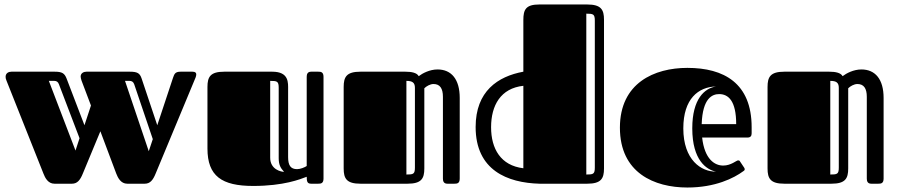

<svg xmlns="http://www.w3.org/2000/svg" viewBox="-20 -820 4009 857"><path d="M612 -470C604 -494 592 -500 559 -500H366C354 -500 340 -494 340 -478C340 -473 342 -467 344 -460L386 -349L357 -261L277 -470C268 -493 257 -500 224 -500H31C19 -500 5 -494 5 -477C5 -472 6 -467 9 -460L174 -45C181 -27 194 0 223 0H301C325 0 338 -16 350 -46L428 -234L499 -45C506 -27 519 0 548 0H626C650 0 663 -16 675 -46L853 -474C855 -479 856 -484 856 -488C856 -495 852 -500 839 -500H786C760 -500 758 -488 752 -472L682 -261ZM335 -203 317 -148 198 -459H222C232 -459 239 -455 243 -444ZM662 -199 644 -145 538 -459H558C568 -459 575 -455 579 -444Z M1266 -419C1266 -450 1271 -500 1195 -500H981C919 -500 906 -477 906 -432V-157C906 -34 970 10 1110 10C1247 10 1320 -20 1349 -31C1349 -9 1352 0 1369 0H1400C1412 0 1424 -1 1424 -23V-477C1424 -499 1412 -500 1400 -500H1369C1352 -500 1349 -488 1349 -477V-79C1340 -73 1321 -65 1306 -65C1277 -65 1266 -82 1266 -119ZM1224 -114C1224 -85 1232 -70 1248 -53C1235 -53 1186 -63 1186 -116V-459C1217 -459 1224 -457 1224 -428Z M1514 -68C1514 -23 1527 0 1589 0H1799C1861 0 1874 -23 1874 -68V-426C1883 -435 1900 -445 1915 -445C1944 -445 1957 -425 1957 -388V-23C1957 -12 1960 0 1977 0H2008C2020 0 2032 -1 2032 -23V-383C2032 -466 1995 -510 1933 -510C1898 -510 1866 -493 1849 -480C1841 -495 1818 -500 1789 -500H1589C1527 -500 1514 -477 1514 -432ZM1832 -72C1832 -43 1825 -41 1794 -41V-459C1821 -459 1832 -451 1832 -428Z M2676 -732C2676 -777 2663 -800 2601 -800H2387C2327 -800 2316 -777 2316 -731V-500C2202 -479 2103 -413 2103 -253C2103 -60 2245 -4 2388 0H2601C2663 0 2676 -23 2676 -68ZM2172 -252C2172 -350 2215 -426 2316 -437V-69C2215 -81 2172 -156 2172 -252ZM2635 -72C2635 -43 2628 -41 2597 -41V-759C2628 -759 2635 -757 2635 -728Z M3208 -81C3170 -81 3125 -109 3114 -206H3316C3330 -206 3335 -213 3335 -225V-252C3335 -449 3211 -517 3048 -517C2901 -517 2747 -450 2747 -250C2747 -48 2901 17 3048 17C3173 17 3256 -25 3298 -56C3301 -58 3304 -60 3304 -64C3304 -66 3304 -68 3302 -71L3284 -98C3281 -103 3280 -104 3274 -104C3267 -104 3243 -81 3208 -81ZM3112 -266C3116 -383 3160 -400 3190 -400C3231 -400 3266 -370 3266 -266ZM3176 -54C3110 -53 3030 -106 3030 -247C3030 -379 3097 -432 3176 -434C3125 -426 3070 -379 3070 -247C3070 -104 3134 -62 3176 -54Z M3406 -68C3406 -23 3419 0 3481 0H3691C3753 0 3766 -23 3766 -68V-426C3775 -435 3792 -445 3807 -445C3836 -445 3849 -425 3849 -388V-23C3849 -12 3852 0 3869 0H3900C3912 0 3924 -1 3924 -23V-383C3924 -466 3887 -510 3825 -510C3790 -510 3758 -493 3741 -480C3733 -495 3710 -500 3681 -500H3481C3419 -500 3406 -477 3406 -432ZM3724 -72C3724 -43 3717 -41 3686 -41V-459C3713 -459 3724 -451 3724 -428Z"/></svg>

Font: Fascinate Inline
Style: Regular
Weight: 900
Designer: Astigmatic (AOETI)
Foundry: Astigmatic (AOETI)
Version: Version 1.000